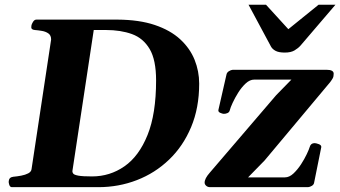

<svg xmlns="http://www.w3.org/2000/svg" viewBox="-20 -774 1407 794"><path d="M16.1 -24.9Q17.6 -41 34.7 -43Q50.8 -44.4 67.6 -47.6Q84.5 -50.8 96.7 -57.1Q108.9 -63.5 110.4 -74.2L191.4 -610.4Q191.4 -627.9 180.2 -635.7Q168.9 -643.6 153.3 -646.2Q137.7 -648.9 124 -649.9Q109.4 -651.4 109.4 -660.6Q109.4 -665 109.9 -668Q110.4 -673.3 116.2 -683.1Q122.1 -692.9 130.4 -692.9H465.3Q555.7 -692.4 620.1 -670.7Q684.6 -648.9 725.1 -611.6Q765.6 -574.2 784.7 -526.9Q803.7 -479.5 803.7 -428.2Q803.7 -328.1 770.5 -248.8Q737.3 -169.4 679.2 -113.8Q621.1 -58.1 545.9 -29.1Q470.7 0 386.7 0H29.3Q21.5 0 18.3 -9.8Q15.1 -19.5 16.1 -24.9ZM279.3 -65.9Q279.3 -60.5 283.2 -55.7Q287.1 -50.8 304.2 -47.6Q321.3 -44.4 360.4 -44.4Q434.6 -44.4 494.6 -86.2Q554.7 -127.9 590.1 -215.6Q625.5 -303.2 625.5 -441.4Q625.5 -526.4 598.9 -571.3Q572.3 -616.2 525.6 -633.1Q479 -649.9 418 -649.9H367.7ZM849.1 0Q838.9 0 832.5 -5.9Q826.2 -11.7 826.2 -18.6Q826.2 -27.3 831.5 -37.6Q836.9 -47.9 847.7 -60.1L1122.1 -380.4L1185.1 -444.8H1031.2Q1013.2 -444.8 996.1 -429Q979 -413.1 965.1 -390.9Q951.2 -368.7 941.9 -348.4Q932.6 -328.1 930.7 -319.3Q928.7 -310.1 921.1 -306.6Q913.6 -303.2 905.8 -303.2Q900.4 -303.2 890.9 -307.4Q881.3 -311.5 883.3 -319.8L916.5 -465.3Q918 -474.1 926.5 -479.5Q935.1 -484.9 942.4 -485.4H1330.6Q1359.9 -485.4 1359.9 -469.2Q1359.9 -457.5 1356.2 -450.7Q1352.5 -443.8 1345.2 -434.1L1074.2 -110.4L1005.9 -40.5H1158.2Q1176.3 -40.5 1193.4 -56.4Q1210.4 -72.3 1224.9 -94.5Q1239.3 -116.7 1248.8 -137Q1258.3 -157.2 1260.7 -166Q1265.1 -182.1 1281.2 -182.1Q1286.6 -182.1 1298.1 -178Q1309.6 -173.8 1308.6 -165.5L1279.3 -20Q1278.3 -10.7 1269.8 -5.6Q1261.2 -0.5 1253.9 0ZM1157.7 -556.6Q1132.8 -556.6 1119.6 -563.7Q1106.4 -570.8 1100.6 -581.5L1007.8 -754.4H1080.1L1172.4 -653.3L1297.4 -754.4H1367.2L1223.1 -585.9Q1213.4 -574.7 1198.2 -565.7Q1183.1 -556.6 1157.7 -556.6Z"/></svg>

Font: Gelasio
Style: Bold Italic
Weight: 700
Italic angle: -8.5°
Designer: Eben Sorkin
Foundry: Eben Sorkin
Version: Version 1.008